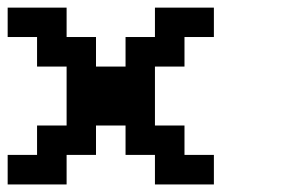

<svg xmlns="http://www.w3.org/2000/svg" viewBox="-20 -558 732 501"><path d="M0 -76.7V-153.8H76.7V-230.5H153.8V-384.3H76.7V-461.4H0V-538.1H153.8V-461.4H230.5V-384.3H307.6V-461.4H384.3V-538.1H538.1V-461.4H461.4V-384.3H384.3V-230.5H461.4V-153.8H538.1V-76.7H384.3V-153.8H307.6V-230.5H230.5V-153.8H153.8V-76.7Z"/></svg>

Font: Good Old DOS
Style: Regular
Weight: 400
Designer: Vasily Draigo
Foundry: Vasily Draigo
Version: 1.0